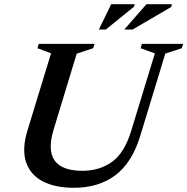

<svg xmlns="http://www.w3.org/2000/svg" viewBox="-20 -878 888 910"><path d="M234.5 -265Q174.5 -68.5 371.5 -68.5Q451.5 -68.5 510.8 -110.8Q570 -153 602 -258.5L714 -625L646.5 -649.5L652.5 -670H848L841.5 -649.5L763.5 -624L645 -235Q606 -106.5 526.5 -47.2Q447 12 330.5 12Q240 12 181.2 -19.2Q122.5 -50.5 103 -111Q83.5 -171.5 110 -259L222 -625.5L157.5 -649.5L163.5 -670H428L421.5 -649.5L343.5 -623.5ZM569 -738 674 -858H794.5L791.5 -845L608.5 -738ZM448.5 -738 507 -858H618L615.5 -846.5L481.5 -738Z"/></svg>

Font: Newsreader 16pt SemiBold
Style: Italic
Weight: 600
Italic angle: -17°
Designer: Hugues Gentile
Foundry: Production Type
Version: Version 1.003; ttfautohint (v1.8.3)